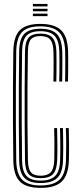

<svg xmlns="http://www.w3.org/2000/svg" viewBox="-20 -925 399 953"><path d="M181.7 7.6Q110 7.6 78.6 -24.2Q47.2 -56.1 46.1 -129Q44.7 -219.7 44.3 -313.1Q44 -406.5 44.4 -497.3Q44.9 -588 46.1 -670.2Q47.2 -743.4 78.5 -774.9Q109.7 -806.4 180.5 -806.4Q250 -806.4 282.9 -775.4Q315.8 -744.4 317.9 -670.2Q318.4 -657.9 318.5 -638.2Q318.6 -618.6 318.4 -596.5Q318.3 -574.4 318.1 -554.1Q318 -533.9 317.5 -520.3H303Q303.5 -537.3 303.8 -566.7Q304.1 -596.1 304 -625.1Q303.9 -654.1 303.4 -669.9Q301.3 -738.5 271.8 -766.4Q242.3 -794.3 180.5 -794.3Q116.6 -794.3 89.1 -765.5Q61.7 -736.6 60.6 -669.9Q59.4 -579.9 58.9 -489.2Q58.5 -398.5 58.9 -308.2Q59.4 -218 60.6 -129.3Q61.7 -62.3 89.7 -33.4Q117.7 -4.5 181.5 -4.5Q245.8 -4.5 275.5 -33Q305.2 -61.5 307.4 -129.4Q308.5 -165.9 308.5 -207.3Q308.6 -248.7 306.8 -289.3H321.3Q322.5 -253.5 322.8 -211.3Q323.2 -169 321.9 -129Q319.5 -55.5 286.5 -23.9Q253.6 7.6 181.7 7.6ZM181.5 -16.5Q125.2 -16.5 100.7 -42.5Q76.2 -68.4 75.1 -129.9Q73.9 -218.9 73.4 -309.9Q73 -400.8 73.4 -491.5Q73.9 -582.2 75.1 -669.9Q76 -731.1 100.5 -756.7Q125.1 -782.3 180.5 -782.3Q235.9 -782.3 261.4 -756.9Q286.9 -731.5 288.9 -669.7Q289.4 -658.8 289.5 -639.1Q289.6 -619.4 289.4 -596.9Q289.3 -574.3 289.1 -553.7Q289 -533 288.5 -520.3H274Q274.8 -543.1 274.9 -571.6Q275.1 -600.1 275 -626.6Q274.9 -653 274.4 -669.3Q272.9 -722.7 251.6 -746.4Q230.3 -770.2 180.5 -770.2Q132.1 -770.2 111.2 -747.4Q90.4 -724.6 89.6 -669.9Q88.4 -581.7 87.9 -491.4Q87.5 -401.1 87.9 -310.1Q88.4 -219.1 89.6 -129.2Q90.4 -74.2 111.8 -51.4Q133.1 -28.6 181.4 -28.6Q230.9 -28.6 253.6 -51.4Q276.4 -74.2 278.4 -130.1Q279.3 -154.3 279.3 -180.1Q279.4 -205.8 279 -233.1Q278.7 -260.5 277.8 -289.3H292.3Q293 -265.4 293.4 -238.2Q293.9 -211 293.8 -183.2Q293.8 -155.5 292.9 -129.4Q290.8 -66.8 264.2 -41.7Q237.5 -16.5 181.5 -16.5ZM181.4 -40.7Q139.9 -40.7 122.4 -60.7Q104.9 -80.7 104.1 -129.5Q102.9 -216.3 102.4 -308.1Q102 -399.9 102.4 -491.7Q102.9 -583.6 104.1 -669.8Q104.9 -718.5 122.2 -738.3Q139.5 -758.1 180.5 -758.1Q221.8 -758.1 240.2 -737.8Q258.6 -717.6 259.9 -669.2Q260.4 -650 260.5 -623.9Q260.6 -597.9 260.4 -570.7Q260.3 -543.5 259.5 -520.3H245Q245.8 -543.3 245.9 -572Q246.1 -600.7 246 -626.8Q245.9 -652.9 245.4 -668Q244.2 -710.5 229.7 -728.3Q215.3 -746 180.5 -746Q146.7 -746 133 -729.3Q119.3 -712.5 118.6 -669.7Q117 -577.9 116.4 -487.9Q115.9 -397.9 116.4 -308.7Q117 -219.6 118.6 -129.6Q119.3 -87 133.4 -69.9Q147.5 -52.8 181.4 -52.8Q215.9 -52.8 231.8 -69.7Q247.7 -86.7 249.4 -131.2Q250.5 -163.9 250.2 -207.1Q250 -250.4 248.8 -289.3H263.3Q264.5 -253.4 264.8 -210.7Q265.2 -168 263.9 -130.5Q262 -81.3 243.3 -61Q224.6 -40.7 181.4 -40.7ZM143.3 -893.3V-905.4H215.8V-893.3ZM143.3 -845V-857.1H215.8V-845ZM143.3 -869.2V-881.2H215.8V-869.2Z"/></svg>

Font: Big Shoulders Inline Thin
Style: Regular
Weight: 100
Designer: Patric King
Foundry: XO Type Co
Version: Version 2.002